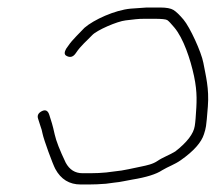

<svg xmlns="http://www.w3.org/2000/svg" viewBox="-20 -501 591 511"><path d="M370.3 -481H406.6C422.8 -481 434.5 -478.8 441.6 -474.5C448.7 -470.2 457.7 -461.5 468.6 -448.6C485.5 -428.5 515.8 -362.8 521.2 -333.9C527.5 -299.5 537 -265.9 533.2 -217.5C531.1 -189.8 529.4 -172.5 528.3 -165.5C527.2 -158.5 525.4 -151.3 522.9 -144C516 -121.9 495.4 -98.7 460.9 -74.5C444.9 -63.2 427.4 -57.5 411.7 -48C396 -37.4 369.3 -29.1 331.8 -23C315.6 -20.4 301.3 -16.4 284.5 -15L262 -12C245.8 -10.7 230.7 -10 216.7 -10H194.7C164.6 -10 142.1 -23.8 127.2 -51.4C120.4 -64 96.4 -129.4 93.3 -145.1C91.8 -153 90 -159.3 88.1 -164L81.4 -185C78.5 -193.6 81.8 -200.3 91.4 -205.2C101 -210 107.6 -206.7 111.2 -195.3C117.4 -175.3 119.3 -171.6 125.6 -143.1C129.4 -125.9 139.2 -100.8 154.9 -68C165 -49.3 179.9 -40 199.5 -40H221.5C235.5 -40 249.2 -40.7 262.8 -42L286.2 -45C296.7 -45.9 308.8 -47.8 322.4 -50.7L354.7 -57.5C371.6 -61 386.8 -64.1 399.7 -73C413.3 -82.4 432.4 -89 446.6 -98C477.8 -122.3 495.1 -144.8 498.3 -165.5C499.2 -171.2 500 -178 500.6 -186C503.7 -227.9 505.7 -254.2 496.5 -298C486.6 -344.5 467.9 -399.5 444 -427.8C435 -438.6 428.7 -445.2 425.2 -447.5C421.6 -449.8 410.1 -451 390.6 -451H366.1C344.2 -451 339.9 -449.4 314.8 -446.8C291.9 -444.4 237.8 -420.7 225.5 -407.6C211.8 -393.1 195 -379.5 182.3 -360.3C175.1 -349.2 166.4 -346.7 156.3 -352.7C151 -355.9 150.9 -362 155.9 -371L162.3 -380C172 -394.8 193.9 -415.1 204.8 -427C229.6 -448.5 285.6 -474.2 327.8 -478Z"/></svg>

Font: MewTooHand
Style: ReversedIta
Weight: 400
Designer: Mew Too, Robert Jablonski
Version: Version 0.77